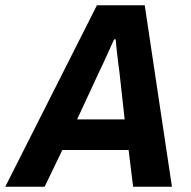

<svg xmlns="http://www.w3.org/2000/svg" viewBox="-60 -707 723 727"><path d="M-40 0 307 -687H488L591 0H444L427 -139H176L109 0ZM232 -255H412L392 -436Q390 -450 388 -466Q386 -482 384 -499Q382 -516 380.5 -531Q379 -546 378 -558H372Q364 -540 353.5 -517Q343 -494 333 -472Q323 -450 315 -434Z"/></svg>

Font: Archivo SemiCondensed
Style: Bold Italic
Weight: 700
Width: 4
Italic angle: -10°
Designer: Hector Gatti
Foundry: Omnibus-Type
Version: Version 2.001